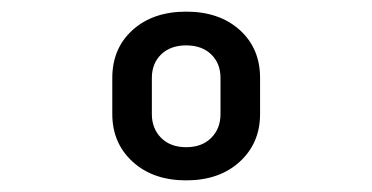

<svg xmlns="http://www.w3.org/2000/svg" viewBox="-20 -758 640 330"><path d="M300 -448Q243 -448 208 -480Q173 -512 173 -562V-624Q173 -675 208 -706.5Q243 -738 300 -738Q357 -738 392 -706.5Q427 -675 427 -624V-562Q427 -512 392 -480Q357 -448 300 -448ZM300 -505Q327 -505 343 -521Q359 -537 359 -562V-624Q359 -649 343 -664.5Q327 -680 300 -680Q273 -680 257 -664.5Q241 -649 241 -624V-562Q241 -537 257 -521Q273 -505 300 -505Z"/></svg>

Font: NKDuy Mono
Style: Bold
Weight: 700
Monospace: yes
Designer: NKDuy
Foundry: NKDuy
Version: Version 2.251; ttfautohint (v1.8.4.7-5d5b)